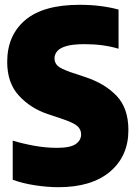

<svg xmlns="http://www.w3.org/2000/svg" viewBox="-20 -770 565 800"><path d="M223 10Q178 10 125.8 2Q73.5 -6 33 -21V-184Q74.5 -171.5 122.2 -162.8Q170 -154 218 -154Q273 -154 295.5 -169.8Q318 -185.5 318 -210Q318 -230.5 302.5 -244.5Q287 -258.5 238 -275L178 -295Q107 -319 58.5 -371.8Q10 -424.5 10 -512Q10 -622.5 85 -686.2Q160 -750 312 -750Q359.5 -750 401 -744.5Q442.5 -739 474 -730V-567Q410.5 -586 333 -586Q283 -586 255.8 -577.8Q228.5 -569.5 217.8 -556Q207 -542.5 207 -527Q207 -508.5 220 -496Q233 -483.5 275 -469L335 -449Q417 -422 466 -370.5Q515 -319 515 -228Q515 -119.5 438.5 -54.8Q362 10 223 10Z"/></svg>

Font: Encode Sans Condensed Condensed Black
Style: Regular
Weight: 900
Width: 3
Designer: Multiple Designers
Foundry: Impallari Type
Version: Version 3.000; ttfautohint (v1.8.3) -l 8 -r 50 -G 200 -x 14 